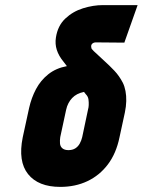

<svg xmlns="http://www.w3.org/2000/svg" viewBox="-20 -722 559 752"><path d="M355 -556 467 -555 519 -702H383Q345 -702 305 -689.5Q265 -677 235.5 -649Q206 -621 199 -575Q195 -550 202.5 -526.5Q210 -503 229 -480L242 -463Q199 -455 169 -431Q139 -407 121 -373Q103 -339 94 -299L69 -184Q50 -90 90 -40Q130 10 216 10Q275 10 322.5 -12.5Q370 -35 402.5 -78Q435 -121 448 -184L469 -281Q474 -305 474.5 -326Q475 -347 471.5 -365.5Q468 -384 461 -398Q447 -425 428 -445Q409 -465 388.5 -483.5Q368 -502 347 -522Q345 -525 342 -527.5Q339 -530 338 -533.5Q337 -537 337 -541Q337 -546 340 -549.5Q343 -553 347 -554.5Q351 -556 355 -556ZM325 -294 302 -185Q299 -172 292.5 -160Q286 -148 275 -141Q264 -134 248 -134Q233 -134 224.5 -141Q216 -148 215 -160Q214 -172 216 -185L239 -292Q242 -306 248 -317.5Q254 -329 262.5 -338Q271 -347 282.5 -353Q294 -359 309 -362L316 -353Q325 -344 326.5 -332.5Q328 -321 327.5 -310.5Q327 -300 325 -294Z"/></svg>

Font: Advent Pro ExtraBold
Style: Italic
Weight: 800
Italic angle: -12°
Version: Version 3.000